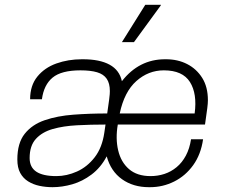

<svg xmlns="http://www.w3.org/2000/svg" viewBox="-20 -767 942 797"><path d="M198 10Q170 10 144 4.5Q118 -1 97 -14Q76 -27 64 -49Q52 -71 52 -105Q52 -173 82.5 -211.5Q113 -250 165.5 -268Q218 -286 285 -291Q352 -296 425 -296Q431 -336 433 -353Q435 -370 435.5 -376Q436 -382 436 -389Q436 -421 423 -440Q410 -459 383 -467Q356 -475 314 -475Q235 -475 198.5 -445Q162 -415 154 -355H105Q105 -412 135 -449Q165 -486 214 -503.5Q263 -521 320 -521H324Q394 -521 435 -498.5Q476 -476 486 -430Q557 -521 665 -521H669Q718 -521 757 -501Q796 -481 819.5 -443.5Q843 -406 843 -351Q843 -338 840.5 -318.5Q838 -299 831 -250H469Q459 -192 470.5 -143Q482 -94 515.5 -65Q549 -36 605 -36Q635 -36 662.5 -45Q690 -54 713 -73Q736 -92 751.5 -121Q767 -150 773 -189H823Q814 -126 782 -81.5Q750 -37 703 -13.5Q656 10 603 10H598Q533 10 486.5 -23Q440 -56 423 -118Q398 -71 360 -42.5Q322 -14 280 -2Q238 10 198 10ZM214 -36Q257 -36 299.5 -55Q342 -74 373 -114Q404 -154 413 -216L418 -250Q357 -250 300 -247Q243 -244 199 -231.5Q155 -219 129 -190.5Q103 -162 103 -111Q103 -73 130.5 -54.5Q158 -36 214 -36ZM477 -296H788Q799 -378 768.5 -426.5Q738 -475 660 -475Q596 -475 546 -430.5Q496 -386 477 -296ZM486 -592 583 -747H648L647 -744L536 -592Z"/></svg>

Font: Chivo Medium Thin
Style: Italic
Weight: 250
Italic angle: -8.05°
Version: Version 2.002